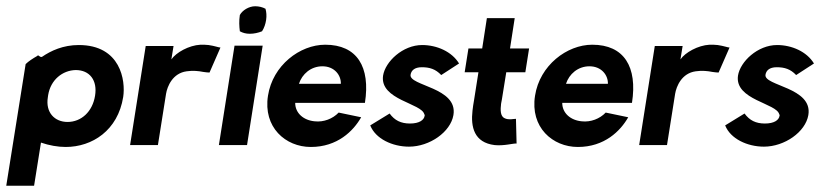

<svg xmlns="http://www.w3.org/2000/svg" viewBox="-26 -464 2623 614"><path d="M-6 130H83L105 -8C131 1 159 6 184 6C269 6 351 -47 368 -154C376 -206 360 -320 226 -320C176 -320 137 -302 108 -282C100 -280 97 -291 93 -285C79 -277 65 -268 56 -259ZM127 -153 128 -160C136 -209 174 -239 216 -240C261 -240 286 -207 278 -158C270 -107 234 -74 190 -74C149 -74 119 -104 127 -153Z M390 0H479L505 -164C509 -188 526 -230 571 -236C591 -239 609 -237 624 -234C632 -233 638 -232 644 -232L679 -312C673 -312 662 -317 641 -320C633 -321 625 -321 615 -321C578 -319 537 -296 522 -274L529 -317H440Z M674 0H764L814 -318H724ZM741 -416C738 -397 739 -380 741 -364C750 -359 760 -356 773 -356C786 -356 800 -359 812 -364C819 -375 823 -387 825 -400C827 -413 826 -426 823 -436C814 -441 802 -444 790 -444C770 -444 749 -431 741 -416Z M831 -158C815 -57 887 6 968 6C1053 6 1104 -45 1129 -89L1057 -104C1038 -84 1009 -73 981 -76C945 -79 918 -102 918 -135H1141C1159 -250 1116 -321 1014 -321C933 -321 846 -255 831 -158ZM930 -196C940 -227 968 -252 1005 -252C1044 -252 1065 -223 1064 -196Z M1158 -63C1175 -20 1229 5 1282 5C1348 5 1415 -42 1424 -96C1439 -185 1281 -189 1287 -225C1289 -238 1299 -249 1323 -249C1348 -249 1367 -243 1385 -224L1442 -261C1419 -299 1371 -320 1324 -320C1262 -320 1206 -267 1199 -222C1188 -144 1324 -134 1331 -98C1333 -97 1332 -96 1332 -94C1330 -80 1315 -69 1285 -69C1256 -69 1236 -79 1220 -101Z M1460 -233H1504L1490 -144C1488 -132 1486 -121 1485 -110C1479 -58 1490 -8 1556 0C1587 3 1615 -6 1626 -5L1624 -84C1616 -84 1602 -80 1590 -85C1578 -89 1573 -102 1576 -127C1576 -133 1578 -139 1579 -146L1593 -233H1654L1666 -309H1605L1620 -406H1531L1516 -309H1472Z M1685 -158C1669 -57 1741 6 1822 6C1907 6 1958 -45 1983 -89L1911 -104C1892 -84 1863 -73 1835 -76C1799 -79 1772 -102 1772 -135H1995C2013 -250 1970 -321 1868 -321C1787 -321 1700 -255 1685 -158ZM1784 -196C1794 -227 1822 -252 1859 -252C1898 -252 1919 -223 1918 -196Z M2018 0H2107L2133 -164C2137 -188 2154 -230 2199 -236C2219 -239 2237 -237 2252 -234C2260 -233 2266 -232 2272 -232L2307 -312C2301 -312 2290 -317 2269 -320C2261 -321 2253 -321 2243 -321C2206 -319 2165 -296 2150 -274L2157 -317H2068Z M2293 -63C2310 -20 2364 5 2417 5C2483 5 2550 -42 2559 -96C2574 -185 2416 -189 2422 -225C2424 -238 2434 -249 2458 -249C2483 -249 2502 -243 2520 -224L2577 -261C2554 -299 2506 -320 2459 -320C2397 -320 2341 -267 2334 -222C2323 -144 2459 -134 2466 -98C2468 -97 2467 -96 2467 -94C2465 -80 2450 -69 2420 -69C2391 -69 2371 -79 2355 -101Z"/></svg>

Font: Rabbid Highway Sign II Hop
Style: Obl
Weight: 400
Foundry: Cannot Into Space Fonts
Version: Version 0.277